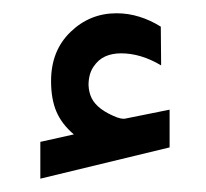

<svg xmlns="http://www.w3.org/2000/svg" viewBox="-20 -1163 309 288"><path d="M90.8 -961.4Q72.8 -976.6 64.7 -995.4Q56.6 -1014.2 56.6 -1041.5Q56.6 -1086.9 85.7 -1115Q114.7 -1143.1 154.8 -1143.1Q172.4 -1143.1 189 -1137.9Q205.6 -1132.8 221.2 -1123L221.7 -1064.9Q191.4 -1083 161.6 -1083Q148.4 -1083 137.9 -1078.4Q127.4 -1073.7 120.1 -1062.7Q112.8 -1051.8 112.8 -1035.2Q113.3 -1024.4 117.4 -1015.9Q121.6 -1007.3 131.1 -1000Q140.6 -992.7 155.8 -986.8Q158.7 -985.8 160.9 -985.4Q163.1 -984.9 165.5 -984.9Q166 -984.9 166.7 -984.9Q167.5 -984.9 168 -985.1Q168.5 -985.4 169.4 -985.4Q181.6 -987.8 204.1 -992.4Q226.6 -997.1 234.4 -998.5V-941.9L40.5 -895V-950.2Z"/></svg>

Font: Vazir WOL
Style: WOL
Weight: 400
Foundry: Based on Dejavu fonts, by Saber Rastikerdar
Version: Version 26.0.0